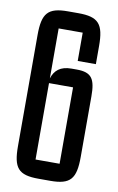

<svg xmlns="http://www.w3.org/2000/svg" viewBox="-82 -751 491 802"><g transform="rotate(10 163.0 -350.0)"><path d="M190 5C275 5 298 -22 298 -115V-372C298 -446 282 -472 218 -472H196C149 -472 125 -451 114 -416V-628H216V-508H293V-585C293 -678 270 -705 184 -705H140C55 -705 32 -678 32 -585V-115C32 -22 54 5 140 5ZM114 -396H216V-72H114Z"/></g></svg>

Font: Queering
Style: Regular
Weight: 400
Designer: Adam Naccarato
Foundry: adamnac
Version: Version 2.000;hotconv 1.0.109;makeotfexe 2.5.65596